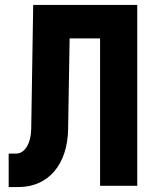

<svg xmlns="http://www.w3.org/2000/svg" viewBox="-20 -750 640 775"><path d="M55 5C175 5 253 -86 255 -230L261 -595H384V0H534V-730H114L106 -230C105 -171 80 -130 45 -130H15V5Z"/></svg>

Font: Tekne LDO ExtraBold
Style: Regular
Weight: 800
Monospace: yes
Designer: Alessio Laiso, Mario Rullo, Paolo Rosset
Foundry: Alessio Laiso
Version: Version 1.000;hotconv 1.0.109;makeotfexe 2.5.65596